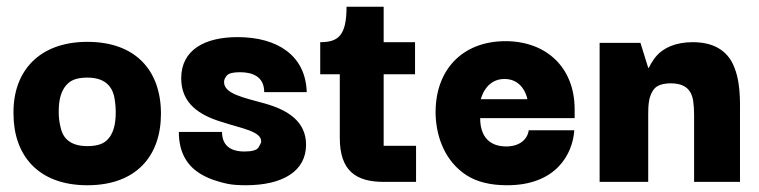

<svg xmlns="http://www.w3.org/2000/svg" viewBox="-20 -539 2248 569"><path d="M239 10C383 10 457 -76 457 -202C457 -330 382 -415 239 -415C96 -415 18 -328 20 -202C20 -81 91 10 239 10ZM239 -106C190 -106 167 -128 160 -160C156 -175 154 -191 154 -207C154 -240 159 -273 184 -294C196 -304 214 -309 239 -309C288 -309 310 -286 318 -255C321 -240 323 -224 323 -207C323 -175 318 -141 294 -121C282 -111 264 -106 239 -106Z M708 10C820 10 887 -33 887 -110C887 -180 832 -213 766 -232C701 -250 644 -261 644 -296C644 -303 647 -309 653 -316C659 -322 672 -325 691 -325C727 -325 763 -313 763 -266H889C886 -373 804 -429 684 -429C588 -429 517 -392 517 -307C517 -233 570 -198 636 -178C697 -158 754 -150 754 -120C754 -116 751 -110 746 -102C741 -94 727 -90 704 -90C642 -90 638 -131 638 -148H510C510 -85 536 -48 572 -25C590 -14 609 -6 628 -1C647 5 664 8 679 9C694 10 703 10 708 10Z M1213 0V-107H1117V-319H1210V-414H1117V-519H1007C1007 -433 982 -414 929 -414V-319H987V-130C987 -31 1037 0 1117 0Z M1483 10C1627 10 1677 -81 1682 -153H1547C1543 -125 1519 -105 1480 -105C1435 -105 1403 -130 1403 -189H1683V-215C1683 -340 1598 -417 1478 -417C1349 -417 1267 -330 1271 -197C1274 -128 1301 -60 1362 -20C1393 0 1433 10 1483 10ZM1405 -245C1405 -245 1418 -305 1475 -305C1533 -305 1543 -245 1543 -245Z M1901 0V-199C1901 -228 1902 -258 1921 -278C1930 -287 1946 -292 1968 -292C2013 -292 2029 -270 2034 -242C2036 -228 2037 -214 2037 -199V0H2173V-198C2173 -240 2176 -306 2148 -357C2128 -391 2093 -414 2033 -414C1980 -414 1947 -396 1928 -376C1912 -359 1903 -338 1903 -338H1901L1878 -412H1757V0Z"/></svg>

Font: OSH Darker Grotesque Black
Style: Regular
Weight: 900
Designer: Gabriel Lam
Foundry: TypeRant
Version: Version 1.000;Glyphs 3.1.1 (3148)